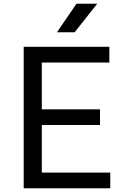

<svg xmlns="http://www.w3.org/2000/svg" viewBox="-20 -1009 671 1029"><path d="M107 0ZM571 -84V0H107V-758H566V-674H204V-423H516V-339H204V-84ZM390 -989H501L380 -836H285Z"/></svg>

Font: Biryani
Style: Regular
Weight: 400
Designer: Dan Reynolds and Mathieu Reguer
Foundry: Dan Reynolds and Mathieu Reguer
Version: Version 1.004; ttfautohint (v1.1) -l 5 -r 5 -G 72 -x 0 -D la